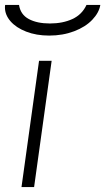

<svg xmlns="http://www.w3.org/2000/svg" viewBox="-29 -757 426 777"><path d="M180 -511 109 0H58L129 -511ZM-9 -727Q-9 -734 -8 -737H48Q54 -698 87.5 -680Q121 -662 173 -662Q225 -662 264 -680Q303 -698 321 -737H377Q372 -706 344.5 -677Q317 -648 271 -630.5Q225 -613 170 -613Q118 -613 77 -629Q36 -645 13.5 -671Q-9 -697 -9 -727Z"/></svg>

Font: Chivo Thin Italic
Style: Regular
Weight: 100
Italic angle: -8.05°
Designer: Hector Gatti
Foundry: Omnibus-Type
Version: Version 1.007